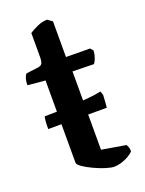

<svg xmlns="http://www.w3.org/2000/svg" viewBox="-131 -740 608 804"><g transform="rotate(-20 173.5 -337.5)"><path d="M30 -243Q30 -269 31.5 -282Q33 -295 34 -298Q58 -298 89 -299Q120 -300 151.5 -302Q183 -304 211.5 -306Q240 -308 260.5 -311Q281 -314 289 -316L295 -299Q294 -279 293 -265.5Q292 -252 291 -243ZM236 0Q223 0 199 -7.5Q175 -15 149.5 -27Q124 -39 106.5 -51Q89 -63 89 -72V-438L11 -445Q11 -466 15.5 -477.5Q20 -489 24 -493L79 -500Q92 -502 96.5 -510.5Q101 -519 101 -540V-645Q114 -654 137 -664.5Q160 -675 182 -675L203 -660V-501L310 -500L321 -487Q320 -470 314.5 -455Q309 -440 303 -433L208 -435V-86L315 -68Q318 -64 321 -56.5Q324 -49 324 -37Q315 -27 300 -18.5Q285 -10 268 -5Q251 0 236 0Z"/></g></svg>

Font: Texturina Medium 12pt SemiBold
Style: Regular
Weight: 600
Version: Version 1.002